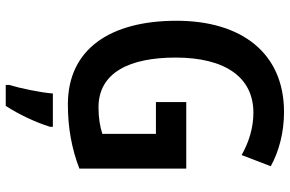

<svg xmlns="http://www.w3.org/2000/svg" viewBox="-186 -578 985 652"><g transform="rotate(90 306.0 -251.5)"><path d="M326 -392V-289H434V-107C409 -99 380 -94 344 -94C225 -94 175 -201 175 -356C175 -524 242 -620 362 -620C413 -620 462 -605 506 -580L544 -679C493 -707 429 -724 360 -724C159 -724 50 -579 50 -359C50 -134 146 10 334 10C414 10 484 -3 552 -29V-392ZM410 71V61H297C294 102 279 173 268 209V221H339C368 177 395 119 410 71Z"/></g></svg>

Font: Noto Sans Armenian Condensed SemiBold
Style: Regular
Weight: 600
Width: 3
Designer: Monotype Design Team
Foundry: Monotype Imaging Inc.
Version: Version 2.008